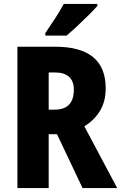

<svg xmlns="http://www.w3.org/2000/svg" viewBox="-20 -950 612 970"><path d="M259 -714Q514 -714 514 -504Q514 -438 485.5 -390.5Q457 -343 406 -312L572 0H397L268 -272H226V0H68V-714ZM255 -584H226V-396H256Q353 -396 353 -497Q353 -584 255 -584ZM472 -920Q456 -902 428.5 -874.5Q401 -847 371 -819Q341 -791 316 -770H209V-783Q234 -820 259 -858Q284 -896 302 -930H472Z"/></svg>

Font: Noto Sans Condensed ExtraBold
Style: Regular
Weight: 800
Width: 3
Designer: Monotype Design Team
Foundry: Monotype Imaging Inc.
Version: Version 2.013; ttfautohint (v1.8.4.7-5d5b)